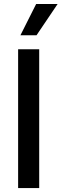

<svg xmlns="http://www.w3.org/2000/svg" viewBox="-20 -958 313 978"><path d="M179.7 0H72.3V-707H179.7ZM164.1 -937.5H273.4L166 -778.3H84Z"/></svg>

Font: Pretendard Std Medium
Style: Regular
Weight: 500
Designer: Base glyphs from Inter by Rasmus Andersson; Hangeul glyphs from Noto Sans CJK(Source Han Sans) by Jang Soo-young and Kan
Foundry: Kil Hyung-jin
Version: Version 1.309